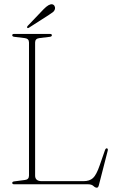

<svg xmlns="http://www.w3.org/2000/svg" viewBox="-20 -858 534 894"><path d="M211.5 -686.5 162.5 -680.5Q143.5 -678 143.5 -660V-40.5Q143.5 -14.5 174.5 -14.5H369Q397 -14.5 413 -29Q429 -43.5 444.5 -89L468.5 -158Q471.5 -167.5 477.5 -167.5Q484 -166 481.5 -156L440 5.5Q437 16 431 16Q423.5 16 415 8Q406.5 0 389 0H45.5Q37 0 37 -6.5Q37 -12.5 47 -13.5L96 -20Q115 -22 115 -40.5V-660Q115 -678 96 -680.5L47 -686.5Q37 -687.5 37 -694Q37 -700 45.5 -700H213Q221.5 -700 221.5 -694Q221.5 -687.5 211.5 -686.5ZM183 -815Q208 -840.5 223 -838Q230.5 -836.5 234 -829.8Q237.5 -823 236 -816.5Q233.5 -807 226 -801.2Q218.5 -795.5 207.5 -788.5L114 -728.5Q109.5 -725.5 107 -729Q104 -732 109 -737.5Z"/></svg>

Font: Fraunces 144pt S050 Thin
Style: Regular
Weight: 100
Version: Version 1.000; ttfautohint (v1.8.3)